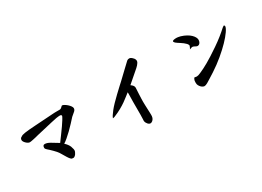

<svg xmlns="http://www.w3.org/2000/svg" viewBox="-20 -1381 3041 2227"><g transform="rotate(-30 1500.0 -268.0)"><path d="M610.4 -84Q617.2 -66.4 617.2 -50.8Q617.2 -42 612.3 -29.8Q607.4 -17.6 599.6 -6.3Q591.8 4.9 581.5 12.7Q571.3 20.5 561.5 20.5Q550.8 20.5 543 18.1Q535.2 15.6 524.9 4.4Q514.6 -6.8 500.5 -29.3Q486.3 -51.8 462.9 -91.8Q452.1 -111.3 437 -129.4Q421.9 -147.5 403.3 -166Q384.8 -185.5 370.1 -198.2Q355.5 -210.9 345.7 -219.7Q335.9 -228.5 331.1 -235.4Q326.2 -242.2 326.2 -251Q326.2 -286.1 353.5 -286.1Q383.8 -286.1 422.9 -263.2Q461.9 -240.2 515.6 -207Q546.9 -250 576.2 -289.6Q605.5 -329.1 628.9 -362.8Q652.3 -396.5 668.9 -423.3Q685.5 -450.2 692.4 -466.8Q692.4 -484.4 671.9 -484.4Q630.9 -484.4 548.3 -463.9Q465.8 -443.4 337.9 -415Q322.3 -410.2 302.7 -405.8Q283.2 -401.4 265.6 -397.5Q248 -393.6 234.4 -391.6Q220.7 -389.6 215.8 -389.6Q205.1 -389.6 192.9 -396.5Q180.7 -403.3 169.4 -414.1Q158.2 -424.8 150.9 -436.5Q143.6 -448.2 143.6 -459Q143.6 -485.4 168 -495.1Q174.8 -501 187.5 -505.4Q200.2 -509.8 223.1 -513.2Q246.1 -516.6 281.2 -520Q316.4 -523.4 369.1 -526.4L608.4 -542Q620.1 -543 634.8 -543.5Q649.4 -543.9 662.6 -543.9Q675.8 -543.9 686.5 -543.9Q697.3 -543.9 702.1 -543.9Q712.9 -543.9 720.2 -548.3Q727.5 -552.7 733.4 -558.6Q739.3 -564.5 743.7 -568.8Q748 -573.2 752 -573.2Q762.7 -573.2 780.3 -563Q797.9 -552.7 814.5 -538.1Q831.1 -523.4 842.8 -506.8Q854.5 -490.2 854.5 -477.5Q854.5 -457 836.9 -440.9Q819.3 -424.8 788.1 -399.4Q764.6 -373 732.9 -338.9Q701.2 -304.7 668 -272.5Q634.8 -240.2 603.5 -213.9Q572.3 -187.5 551.8 -175.8Q602.5 -128.9 610.4 -84Z M1594.7 -325.2Q1594.7 -320.3 1593.3 -295.9Q1591.8 -271.5 1590.3 -241.7Q1588.9 -211.9 1587.9 -183.6Q1586.9 -155.3 1586.9 -140.6Q1586.9 -120.1 1587.9 -95.7Q1588.9 -71.3 1589.8 -46.4Q1590.8 -21.5 1591.8 1Q1592.8 23.4 1592.8 40Q1592.8 78.1 1574.7 99.1Q1556.6 120.1 1536.1 120.1Q1529.3 120.1 1520.5 115.2Q1511.7 110.4 1503.9 101.6Q1496.1 92.8 1490.2 81.1Q1484.4 69.3 1483.4 55.7Q1483.4 45.9 1484.9 23.4Q1486.3 1 1486.3 -24.4V-196.3Q1486.3 -206.1 1486.8 -219.2Q1487.3 -232.4 1487.3 -247.6Q1487.3 -262.7 1487.8 -277.8Q1488.3 -293 1488.3 -305.7Q1488.3 -310.5 1487.8 -314.9Q1487.3 -319.3 1487.3 -324.2Q1468.8 -310.5 1444.3 -290.5Q1419.9 -270.5 1387.2 -247.6Q1354.5 -224.6 1312 -200.7Q1269.5 -176.8 1213.9 -154.3Q1209 -152.3 1202.6 -150.9Q1196.3 -149.4 1188.5 -148.4Q1195.3 -173.8 1239.7 -229.5Q1284.2 -285.2 1370.1 -366.2L1448.2 -439.5Q1463.9 -453.1 1480.5 -468.8Q1497.1 -484.4 1521.5 -507.8Q1545.9 -531.2 1580.6 -564Q1615.2 -596.7 1667 -645.5Q1679.7 -656.2 1698.2 -656.2Q1710 -656.2 1722.2 -648.4Q1734.4 -640.6 1751 -621.1Q1762.7 -604.5 1762.7 -589.8Q1762.7 -577.1 1755.4 -564.5Q1748 -551.8 1737.3 -540Q1726.6 -528.3 1714.8 -517.6Q1703.1 -506.8 1693.4 -499L1555.7 -379.9Q1594.7 -353.5 1594.7 -325.2Z M2850.6 -422.9Q2850.6 -401.4 2819.8 -356.9Q2789.1 -312.5 2736.3 -257.8Q2683.6 -203.1 2612.3 -143.6Q2541 -84 2460 -31.2Q2413.1 -2 2385.3 16.1Q2357.4 34.2 2340.8 43.5Q2324.2 52.7 2314.5 56.2Q2304.7 59.6 2294.9 59.6Q2287.1 59.6 2274.9 53.7Q2262.7 47.9 2252 36.6Q2241.2 25.4 2233.4 10.3Q2225.6 -4.9 2225.6 -23.4Q2225.6 -40 2227.1 -51.3Q2228.5 -62.5 2239.3 -82Q2239.3 -85.9 2248 -85.9Q2252 -85.9 2259.3 -84Q2266.6 -82 2274.4 -82Q2285.2 -83 2296.9 -85.9Q2308.6 -88.9 2325.2 -96.7Q2354.5 -109.4 2383.8 -124Q2413.1 -138.7 2448.2 -158.7Q2483.4 -178.7 2526.9 -206.5Q2570.3 -234.4 2627.9 -273.4Q2686.5 -313.5 2732.9 -350.6Q2779.3 -387.7 2816.4 -421.9Q2823.2 -426.8 2829.1 -431.2Q2835 -435.5 2839.8 -437.5Q2850.6 -434.6 2850.6 -422.9ZM2503.9 -442.4Q2503.9 -417 2491.2 -400.4Q2478.5 -383.8 2460 -383.8Q2451.2 -383.8 2443.4 -387.7Q2435.5 -391.6 2427.7 -396Q2419.9 -400.4 2411.1 -403.3Q2402.3 -406.2 2391.6 -404.3Q2381.8 -401.4 2375 -398.4Q2372.1 -396.5 2368.7 -396Q2365.2 -395.5 2363.3 -394.5Q2360.4 -393.6 2358.4 -392.6Q2361.3 -392.6 2364.7 -398.4Q2368.2 -404.3 2371.6 -412.1Q2375 -419.9 2377.9 -427.2Q2380.9 -434.6 2380.9 -436.5Q2377.9 -451.2 2365.2 -464.8Q2352.5 -478.5 2336.4 -490.7Q2320.3 -502.9 2304.2 -513.2Q2288.1 -523.4 2276.4 -531.2Q2251 -547.9 2244.1 -557.6Q2237.3 -567.4 2237.3 -570.3Q2237.3 -585.9 2281.2 -587.9Q2296.9 -588.9 2314.9 -585.9Q2333 -583 2342.8 -580.1Q2384.8 -567.4 2415 -550.3Q2445.3 -533.2 2464.8 -514.2Q2484.4 -495.1 2494.1 -476.6Q2503.9 -458 2503.9 -442.4Z"/></g></svg>

Font: JasonHandwriting1
Style: Regular
Weight: 400
Version: Version 1.48.20